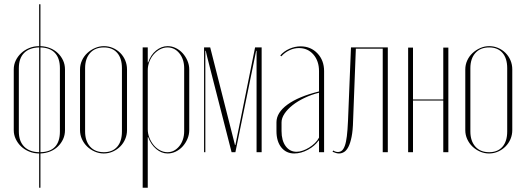

<svg xmlns="http://www.w3.org/2000/svg" viewBox="-20 -719 2485 907"><path d="M171 -699V-501Q196 -500 217 -491.5Q238 -483 253.5 -468Q269 -453 278 -433.5Q287 -414 287 -391V-104Q287 -81 278 -61.5Q269 -42 253.5 -27Q238 -12 217 -3.5Q196 5 171 6V168H165V6Q140 6 118 -3Q96 -12 80 -27Q64 -42 54.5 -62Q45 -82 45 -104V-391Q45 -414 54.5 -433.5Q64 -453 80 -468Q96 -483 118 -492Q140 -501 165 -501V-699ZM165 -495Q119 -494 94 -469Q69 -444 69 -397V-98Q69 -52 94 -26.5Q119 -1 165 0ZM171 0Q263 -2 263 -98V-397Q263 -444 239.5 -469Q216 -494 171 -495Z M471 -501Q493 -501 513 -492.5Q533 -484 548 -469Q563 -454 571.5 -434Q580 -414 580 -391V-104Q580 -82 571.5 -62Q563 -42 548 -27Q533 -12 513 -3Q493 6 470 6Q448 6 427.5 -3Q407 -12 391.5 -27Q376 -42 367 -62Q358 -82 358 -104V-391Q358 -413 367 -433Q376 -453 392 -468Q408 -483 428.5 -492Q449 -501 471 -501ZM471 -495Q429 -495 405.5 -468.5Q382 -442 382 -397V-98Q382 -53 405.5 -26.5Q429 0 471 0Q511 0 533.5 -25.5Q556 -51 556 -98V-397Q556 -444 533.5 -469.5Q511 -495 471 -495Z M654 -495H678V-424H680Q692 -460 717.5 -480.5Q743 -501 772 -501Q792 -501 810.5 -492Q829 -483 843 -467.5Q857 -452 865.5 -432Q874 -412 874 -391V-105Q874 -83 865.5 -63Q857 -43 843 -27.5Q829 -12 810.5 -3Q792 6 772 6Q743 6 718 -15Q693 -36 680 -71H678V168H654ZM678 -108Q678 -87 686 -67.5Q694 -48 706.5 -33Q719 -18 736 -9Q753 0 771 0Q788 0 802 -7.5Q816 -15 827 -28.5Q838 -42 844 -60Q850 -78 850 -99V-397Q850 -439 827.5 -467Q805 -495 771 -495Q753 -495 736 -486Q719 -477 706 -462Q693 -447 685.5 -427.5Q678 -408 678 -387Z M1216 0H1192V-479H1190L1092 0H1074L959 -449L952 -479H950V0H944V-495H973L1090 -34H1092L1185 -495H1216Z M1286 -141Q1286 -187 1338 -225Q1390 -263 1487 -287V-383Q1487 -431 1460.5 -461.5Q1434 -492 1392 -492Q1369 -492 1347 -481.5Q1325 -471 1309 -453L1304 -457Q1321 -477 1347 -488.5Q1373 -500 1400 -500Q1448 -500 1479.5 -467Q1511 -434 1511 -383V0H1487V-55H1485Q1467 -29 1434.5 -11.5Q1402 6 1370 6Q1332 6 1309 -22.5Q1286 -51 1286 -100ZM1381 -2Q1395 -2 1410.5 -7.5Q1426 -13 1440.5 -22Q1455 -31 1467.5 -43Q1480 -55 1487 -69V-281Q1451 -272 1418.5 -256.5Q1386 -241 1362 -222Q1338 -203 1324 -182Q1310 -161 1310 -141V-100Q1310 -55 1329.5 -28.5Q1349 -2 1381 -2Z M1554 -8Q1565 -1 1576 -1Q1587 -1 1595 -7.5Q1603 -14 1609 -30.5Q1615 -47 1618.5 -75.5Q1622 -104 1624 -149L1638 -495H1812V0H1788V-489H1661L1648 -149Q1647 -103 1641 -73Q1635 -43 1626 -25.5Q1617 -8 1605.5 -1Q1594 6 1581 6Q1569 6 1551 -2Z M1931 -494V-249H2074V-494H2098V0H2074V-244H1931V0H1908V-494Z M2291 -501Q2313 -501 2333 -492.5Q2353 -484 2368 -469Q2383 -454 2391.5 -434Q2400 -414 2400 -391V-104Q2400 -82 2391.5 -62Q2383 -42 2368 -27Q2353 -12 2333 -3Q2313 6 2290 6Q2268 6 2247.5 -3Q2227 -12 2211.5 -27Q2196 -42 2187 -62Q2178 -82 2178 -104V-391Q2178 -413 2187 -433Q2196 -453 2212 -468Q2228 -483 2248.5 -492Q2269 -501 2291 -501ZM2291 -495Q2249 -495 2225.5 -468.5Q2202 -442 2202 -397V-98Q2202 -53 2225.5 -26.5Q2249 0 2291 0Q2331 0 2353.5 -25.5Q2376 -51 2376 -98V-397Q2376 -444 2353.5 -469.5Q2331 -495 2291 -495Z"/></svg>

Font: Moniqa Thin Display
Style: Regular
Weight: 100
Designer: Rajesh Rajput
Foundry: Rajesh Rajput
Version: Version 1.000